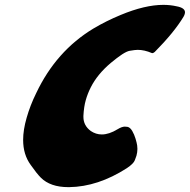

<svg xmlns="http://www.w3.org/2000/svg" viewBox="-20 -770 781 790"><path d="M264.6 0H261.2Q187 0 147.9 -39.1Q131.3 -55.7 106.4 -91.3Q75.2 -133.8 75.2 -194.3Q75.2 -235.8 89.8 -286.1Q104.5 -337.4 128.9 -386.7Q210.9 -560.1 364.7 -652.8Q416.5 -683.6 476.6 -708.5Q576.2 -750 652.3 -750Q680.7 -750 706.5 -744.1Q741.2 -737.8 741.2 -719.2Q741.2 -716.3 740.2 -712.9Q738.8 -707.5 734.9 -700.7Q696.3 -636.7 616.7 -556.2Q610.8 -551.3 606.9 -551.3L604.5 -551.8Q574.2 -564.9 546.4 -564.9Q536.6 -564.9 513.7 -561Q490.7 -557.1 435.8 -511Q380.9 -464.8 353.5 -410.6Q340.3 -384.3 333 -358.4Q325.2 -331.5 323.2 -293.5V-289.1Q323.2 -253.4 353.5 -231Q374.5 -216.8 398.9 -216.8Q428.7 -216.8 463.9 -238.3Q481.4 -249 493.7 -249Q499 -249 504.9 -248Q515.6 -245.6 524.2 -231Q532.7 -216.3 537.8 -199Q543 -181.6 544.4 -171.4Q545.4 -164.6 545.4 -157.2Q545.4 -143.6 541.5 -129.4Q540 -125.5 534.9 -111.1Q529.8 -96.7 502 -78.1Q382.8 -1.5 264.6 0Z"/></svg>

Font: Weird Comic
Style: Italic
Weight: 400
Italic angle: -16°
Designer: GGBotNet
Foundry: GGBotNet
Version: 0.80